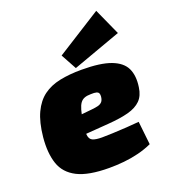

<svg xmlns="http://www.w3.org/2000/svg" viewBox="-142 -877 875 992"><g transform="rotate(-20 295.0 -381.0)"><path d="M326 -514Q430 -514 487 -492.5Q544 -471 563.5 -430Q583 -389 574 -328Q568 -283 543 -258Q518 -233 473.5 -221Q429 -209 361 -204L95 -184L108 -283L306 -303Q327 -305 341 -308.5Q355 -312 363.5 -321Q372 -330 374 -349Q375 -360 372 -367Q369 -374 359 -377Q349 -380 328 -379Q307 -379 293 -373.5Q279 -368 270 -355.5Q261 -343 254.5 -320Q248 -297 242 -261Q234 -212 236.5 -188Q239 -164 256 -156.5Q273 -149 307 -149Q328 -149 364.5 -150.5Q401 -152 441.5 -154.5Q482 -157 512 -160L526 -32Q491 -16 451 -6Q411 4 370 8Q329 12 289 12Q175 12 114 -19Q53 -50 33 -109.5Q13 -169 21 -254Q29 -334 53 -385Q77 -436 115 -464Q153 -492 206 -503Q259 -514 326 -514ZM502 -774 568 -628 302 -532 255 -618Z"/></g></svg>

Font: Exo 2 Black
Style: Italic
Weight: 900
Italic angle: -8°
Designer: Natanael Gama
Foundry: Natanael Gama
Version: Version 2.010